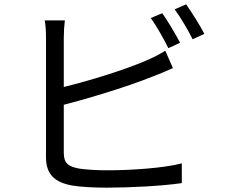

<svg xmlns="http://www.w3.org/2000/svg" viewBox="-20 -844 1040 885"><path d="M810 -647C789 -687 753 -748 728 -783L675 -761C702 -723 736 -663 756 -622ZM274 -361C398 -393 571 -446 683 -491C713 -502 749 -518 777 -530L742 -610C714 -593 685 -578 654 -565C550 -520 392 -472 274 -443V-669C274 -697 276 -727 279 -750H186C191 -727 192 -693 192 -669V-119C192 -38 235 -3 312 11C353 18 413 21 472 21C581 21 731 13 818 0V-91C735 -69 582 -59 476 -59C427 -59 375 -62 344 -67C295 -77 274 -90 274 -141ZM785 -801C813 -763 846 -707 868 -663L922 -688C903 -725 864 -787 838 -824Z"/></svg>

Font: Source Han Sans CN Regular
Style: Regular
Weight: 400
Designer: Ryoko NISHIZUKA (kana & ideographs); Paul D. Hunt (Latin, Greek & Cyrillic); Wenlong ZHANG (bopomofo); Sandoll Communica
Foundry: Adobe Systems Incorporated
Version: Version 1.004;PS 1.004;hotconv 1.0.82;makeotf.lib2.5.63406